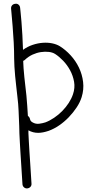

<svg xmlns="http://www.w3.org/2000/svg" viewBox="-20 -714 512 1039"><path d="M303.7 -463.9Q335 -444.3 362.3 -414.6Q389.6 -384.8 407.2 -348.1Q424.8 -311.5 429.7 -270.5Q434.6 -229.5 421.9 -188.5Q413.1 -160.2 394.5 -132.3Q376 -104.5 352.1 -79.6Q328.1 -54.7 300.3 -35.6Q272.5 -16.6 243.2 -5.9Q210.9 4.9 186.5 4.9Q158.2 4.9 133.8 -8.8V6.8Q134.8 26.4 136.2 53.7Q137.7 81.1 139.6 111.3Q141.6 141.6 143.6 171.4Q145.5 201.2 147 225.1Q148.4 249 149.4 263.7L150.4 279.3Q151.4 290 144.5 297.4Q137.7 304.7 126 305.7Q116.2 305.7 109.4 299.3Q102.5 293 101.6 283.2L100.6 267.6Q99.6 252.9 98.1 228.5Q96.7 204.1 94.7 174.3Q92.8 144.5 90.8 114.3Q88.9 84 87.4 55.7Q85.9 27.3 85 7.8Q85 -2.9 84.5 -12.7Q84 -22.5 84 -32.2Q82 -77.1 80.6 -114.3Q79.1 -151.4 74.2 -190.4Q71.3 -217.8 67.9 -246.6Q64.5 -275.4 62 -302.2Q59.6 -329.1 58.1 -353Q56.6 -377 56.6 -395.5Q56.6 -437.5 54.2 -484.9Q51.8 -532.2 48.3 -572.3Q44.9 -612.3 42.5 -639.2Q40 -666 40 -667Q39.1 -677.7 45.4 -685.1Q51.8 -692.4 62.5 -693.4Q72.3 -695.3 80.1 -689Q87.9 -682.6 88.9 -671.9Q88.9 -669.9 91.3 -648.9Q93.8 -627.9 96.2 -595.7Q98.6 -563.5 101.1 -523.4Q103.5 -483.4 104.5 -444.3Q128.9 -461.9 156.7 -471.2Q184.6 -480.5 211.4 -482.4Q238.3 -484.4 262.2 -479.5Q286.1 -474.6 303.7 -463.9ZM375 -204.1Q386.7 -238.3 380.9 -271.5Q375 -304.7 359.4 -333.5Q343.8 -362.3 321.8 -385.3Q299.8 -408.2 278.3 -421.9Q264.6 -430.7 244.1 -433.1Q223.6 -435.5 201.2 -432.1Q178.7 -428.7 156.2 -418.5Q133.8 -408.2 115.2 -390.6Q110.4 -385.7 105.5 -384.8Q106.4 -348.6 111.8 -296.4Q117.2 -244.1 123 -196.3Q126 -168 127.4 -141.6Q128.9 -115.2 130.9 -86.9Q140.6 -80.1 142.6 -68.4Q142.6 -67.4 145 -62Q147.5 -56.6 156.2 -51.8Q172.9 -42 191.9 -44.4Q210.9 -46.9 225.6 -51.8Q249 -60.5 272.9 -76.7Q296.9 -92.8 316.9 -113.3Q336.9 -133.8 352.1 -157.2Q367.2 -180.7 375 -204.1Z"/></svg>

Font: Coming Soon
Style: Regular
Weight: 400
Designer: Dathan Boardman
Foundry: Open Window
Version: Version 1.002